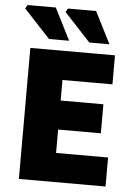

<svg xmlns="http://www.w3.org/2000/svg" viewBox="-58 -904 672 949"><g transform="rotate(5 278.0 -430.0)"><path d="M72 0V-650H492V-506H244V-404H456V-260H244V-144H502V0ZM160 -702 30 -842 40 -860H180L260 -702ZM360 -702 230 -842 240 -860H380L460 -702Z"/></g></svg>

Font: Source Sans 3 Black
Style: Regular
Weight: 900
Designer: Paul D. Hunt
Foundry: Adobe
Version: Version 3.046;hotconv 1.0.118;makeotfexe 2.5.65603